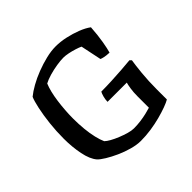

<svg xmlns="http://www.w3.org/2000/svg" viewBox="-175 -903 1087 1087"><g transform="rotate(-45 368.5 -360.0)"><path d="M368 0Q337 0 298.5 -10.5Q260 -21 223.5 -37.5Q187 -54 158.5 -71.5Q130 -89 118 -102Q92 -132 80 -191.5Q68 -251 68 -318Q68 -378 74.5 -436Q81 -494 91 -540.5Q101 -587 111 -610Q134 -629 168.5 -648.5Q203 -668 244.5 -684Q286 -700 327.5 -710Q369 -720 405 -720Q443 -720 484 -711Q525 -702 562 -687.5Q599 -673 623 -655Q619 -594 611 -548Q603 -502 596 -479Q571 -480 555.5 -483.5Q540 -487 534 -490L508 -615Q496 -621 474 -628Q452 -635 429.5 -639.5Q407 -644 391 -644Q369 -644 337 -639Q305 -634 274 -625Q243 -616 223 -605Q214 -584 207 -555.5Q200 -527 195.5 -494Q191 -461 188.5 -427Q186 -393 186 -361Q186 -317 190 -276Q194 -235 202 -201.5Q210 -168 220 -146Q230 -136 250.5 -124.5Q271 -113 297 -102.5Q323 -92 347.5 -85Q372 -78 390 -78Q418 -78 444.5 -81.5Q471 -85 494 -90.5Q517 -96 533 -101V-194Q533 -224 537 -250.5Q541 -277 545 -290H391Q391 -309 396.5 -328.5Q402 -348 407 -356Q446 -356 489.5 -358Q533 -360 574 -363Q615 -366 645 -369L655 -359Q650 -330 644 -270.5Q638 -211 638 -142V-62Q623 -53 594.5 -42.5Q566 -32 528.5 -22Q491 -12 450 -6Q409 0 368 0Z"/></g></svg>

Font: Texturina 12pt Medium
Style: Regular
Weight: 500
Designer: Guillermo Torres Carreño
Foundry: Omnibus-Type
Version: Version 1.002